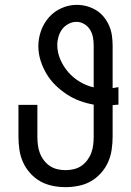

<svg xmlns="http://www.w3.org/2000/svg" viewBox="-20 -763 540 791"><path d="M250 8Q223 8 196 2.5Q169 -3 146 -16Q123 -29 104.5 -49.5Q86 -70 75 -94.5Q64 -119 60 -146Q56 -173 56 -200V-331H134V-200Q134 -183 136 -166Q138 -149 144 -133Q150 -117 160.5 -103Q171 -89 185 -79.5Q199 -70 216 -66Q233 -62 250 -62Q267 -62 284 -66Q301 -70 315 -79.5Q329 -89 339.5 -103Q350 -117 356 -133Q362 -149 364 -166Q366 -183 366 -200V-332Q337 -337 308.5 -347.5Q280 -358 255 -374.5Q230 -391 208.5 -412Q187 -433 171.5 -459Q156 -485 147 -514Q138 -543 138 -573Q138 -605 149 -636Q160 -667 181.5 -691.5Q203 -716 233.5 -729.5Q264 -743 296 -743Q317 -743 337.5 -737.5Q358 -732 376 -721Q394 -710 407.5 -693.5Q421 -677 429.5 -657.5Q438 -638 441 -617Q444 -596 444 -575V-400Q450 -401 456 -402Q462 -403 468 -404V-332Q462 -332 456 -331Q450 -330 444 -330V-200Q444 -173 440 -146Q436 -119 425 -94.5Q414 -70 395.5 -49.5Q377 -29 354 -16Q331 -3 304 2.5Q277 8 250 8ZM366 -403V-575Q366 -592 363 -609Q360 -626 351 -640.5Q342 -655 327 -664Q312 -673 295 -673Q278 -673 262 -664.5Q246 -656 236 -642.5Q226 -629 221 -612Q216 -595 216 -578Q216 -547 228.5 -518Q241 -489 261.5 -465.5Q282 -442 309 -426Q336 -410 366 -403Z"/></svg>

Font: Zed Mono
Style: Regular
Weight: 400
Monospace: yes
Designer: Belleve Invis
Foundry: Belleve Invis
Version: Version 1.0.0; ttfautohint (v1.8.4)